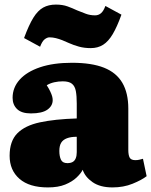

<svg xmlns="http://www.w3.org/2000/svg" viewBox="-20 -804 660 838"><path d="M189 14Q108 14 65 -23.5Q22 -61 22 -124Q22 -188 55.5 -222Q89 -256 154 -270Q219 -284 315 -287V-352Q315 -385 311 -406.5Q307 -428 294 -438.5Q281 -449 254 -449Q235 -449 217 -445Q199 -441 184 -432Q193 -418 199 -405.5Q205 -393 207.5 -384Q210 -375 210 -367Q210 -342 187 -325.5Q164 -309 115 -309Q74 -309 54.5 -328Q35 -347 35 -377Q35 -422 66 -456.5Q97 -491 155 -510.5Q213 -530 294 -530Q380 -530 434 -508.5Q488 -487 514 -442.5Q540 -398 540 -330V-150Q540 -127 546 -116Q552 -105 571 -105Q580 -105 588.5 -107Q597 -109 604 -111L620 -35Q598 -18 558.5 -2Q519 14 471 14Q417 14 384 -9Q351 -32 341 -63Q333 -47 314 -29Q295 -11 264.5 1.5Q234 14 189 14ZM274 -92Q288 -92 297 -97Q306 -102 310.5 -113Q315 -124 315 -140V-207Q289 -207 272 -200.5Q255 -194 247 -181Q239 -168 239 -145Q239 -122 246 -107Q253 -92 274 -92ZM376 -594Q348 -594 324.5 -600.5Q301 -607 281 -616Q266 -623 252 -628.5Q238 -634 224 -637.5Q210 -641 196 -641Q186 -641 175 -632.5Q164 -624 155 -600L85 -638Q106 -695 125.5 -726.5Q145 -758 168.5 -771Q192 -784 224 -784Q253 -784 275 -776Q297 -768 316 -759Q336 -751 354.5 -744Q373 -737 395 -737Q410 -737 421 -746.5Q432 -756 440 -778L510 -740Q491 -687 472 -655Q453 -623 430 -608.5Q407 -594 376 -594Z"/></svg>

Font: Literata Black
Style: Regular
Weight: 900
Designer: Latin by Veronika Burian and Jose Scaglione. Greek by Irene Vlachou. Cyrillic by Vera Evstafieva.
Foundry: TypeTogether
Version: Version 3.103;gftools[0.9.29]